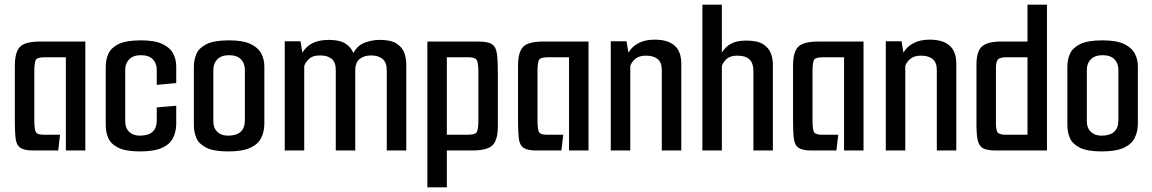

<svg xmlns="http://www.w3.org/2000/svg" viewBox="-20 -649 4967 828"><path d="M123 0Q85 0 68 -11.5Q51 -23 47.5 -51Q44 -79 44 -129V-365Q44 -424 66 -447Q88 -470 156 -470H348V0H264V-402H172Q139 -402 133.5 -389Q128 -376 128 -342V-129Q128 -89 135 -78.5Q142 -68 168 -68H239L231 0Z M584 4Q522 4 490 -12Q458 -28 447 -53.5Q436 -79 436 -109V-362Q436 -392 447.5 -417.5Q459 -443 491.5 -459Q524 -475 588 -475Q647 -475 680 -459.5Q713 -444 726.5 -418.5Q740 -393 740 -363V-291L656 -283V-348Q656 -376 639 -393.5Q622 -411 588 -411Q555 -411 537.5 -393.5Q520 -376 520 -348V-125Q520 -97 537 -80.5Q554 -64 583 -64Q656 -64 656 -130V-186L740 -193V-116Q740 -82 726.5 -54.5Q713 -27 679 -11.5Q645 4 584 4Z M964 4Q902 4 870 -12Q838 -28 827 -53.5Q816 -79 816 -109V-362Q816 -392 827.5 -417.5Q839 -443 871.5 -459Q904 -475 968 -475Q1027 -475 1060 -459.5Q1093 -444 1106.5 -418.5Q1120 -393 1120 -363V-116Q1120 -82 1106.5 -54.5Q1093 -27 1059 -11.5Q1025 4 964 4ZM963 -64Q1036 -64 1036 -130V-348Q1036 -376 1019 -393.5Q1002 -411 968 -411Q935 -411 917.5 -393.5Q900 -376 900 -348V-125Q900 -97 917 -80.5Q934 -64 963 -64Z M1208 0V-471H1276L1284 -422Q1317 -477 1397 -477Q1446 -477 1470.5 -460.5Q1495 -444 1504 -420Q1522 -454 1554 -465.5Q1586 -477 1617 -477Q1666 -477 1690.5 -461Q1715 -445 1723.5 -421Q1732 -397 1732 -375V0H1648V-345Q1648 -380 1629.5 -395Q1611 -410 1580 -410Q1551 -410 1531.5 -395Q1512 -380 1512 -345V0H1428V-348Q1428 -381 1410 -395.5Q1392 -410 1360 -410Q1331 -410 1315.5 -397.5Q1300 -385 1292 -365V0Z M1823 -470H2040Q2084 -470 2101.5 -458.5Q2119 -447 2123 -417.5Q2127 -388 2127 -334V-105Q2127 -46 2104.5 -23Q2082 0 2014 0H1907V159H1823ZM1907 -402V-68H1999Q2031 -68 2037 -81Q2043 -94 2043 -128V-341Q2043 -381 2035 -391.5Q2027 -402 2001 -402Z M2293 0Q2255 0 2238 -11.5Q2221 -23 2217.5 -51Q2214 -79 2214 -129V-365Q2214 -424 2236 -447Q2258 -470 2326 -470H2518V0H2434V-402H2342Q2309 -402 2303.5 -389Q2298 -376 2298 -342V-129Q2298 -89 2305 -78.5Q2312 -68 2338 -68H2409L2401 0Z M2614 -471H2682L2690 -422Q2705 -448 2733.5 -463Q2762 -478 2803 -478Q2918 -478 2918 -375V0H2834V-347Q2834 -380 2816 -394.5Q2798 -409 2766 -409Q2738 -409 2722 -397Q2706 -385 2698 -365V0H2614Z M3009 -629H3093V-422Q3108 -447 3132.5 -460.5Q3157 -474 3198 -474Q3247 -474 3271.5 -458Q3296 -442 3304.5 -418.5Q3313 -395 3313 -373V0H3229V-344Q3229 -409 3161 -409Q3132 -409 3116.5 -397Q3101 -385 3093 -365V0H3009Z M3479 0Q3441 0 3424 -11.5Q3407 -23 3403.5 -51Q3400 -79 3400 -129V-365Q3400 -424 3422 -447Q3444 -470 3512 -470H3704V0H3620V-402H3528Q3495 -402 3489.5 -389Q3484 -376 3484 -342V-129Q3484 -89 3491 -78.5Q3498 -68 3524 -68H3595L3587 0Z M3800 -471H3868L3876 -422Q3891 -448 3919.5 -463Q3948 -478 3989 -478Q4104 -478 4104 -375V0H4020V-347Q4020 -380 4002 -394.5Q3984 -409 3952 -409Q3924 -409 3908 -397Q3892 -385 3884 -365V0H3800Z M4277 0Q4242 0 4223.5 -7.5Q4205 -15 4198 -38.5Q4191 -62 4191 -112V-371Q4191 -427 4214.5 -448.5Q4238 -470 4300 -470H4411V-629H4495V0ZM4411 -68V-402H4320Q4293 -402 4284 -393Q4275 -384 4275 -357V-118Q4275 -84 4284 -76Q4293 -68 4317 -68Z M4731 4Q4669 4 4637 -12Q4605 -28 4594 -53.5Q4583 -79 4583 -109V-362Q4583 -392 4594.5 -417.5Q4606 -443 4638.5 -459Q4671 -475 4735 -475Q4794 -475 4827 -459.5Q4860 -444 4873.5 -418.5Q4887 -393 4887 -363V-116Q4887 -82 4873.5 -54.5Q4860 -27 4826 -11.5Q4792 4 4731 4ZM4730 -64Q4803 -64 4803 -130V-348Q4803 -376 4786 -393.5Q4769 -411 4735 -411Q4702 -411 4684.5 -393.5Q4667 -376 4667 -348V-125Q4667 -97 4684 -80.5Q4701 -64 4730 -64Z"/></svg>

Font: Smooch Sans SemiBold
Style: Bold
Weight: 600
Designer: Robert E. Leuschke
Foundry: Robert E. Leuschke
Version: Version 1.010; ttfautohint (v1.8.3)